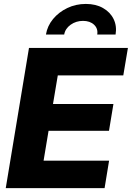

<svg xmlns="http://www.w3.org/2000/svg" viewBox="-20 -976 684 996"><path d="M9.8 0 130.4 -727.5H643.6L619.6 -585H279.8L254.9 -436.5H568.4L545.4 -297.4H231.9L206.1 -142.6H545.9L522.5 0ZM425.3 -955.6Q477.1 -955.6 514.4 -934.3Q551.8 -913.1 569.3 -877.2Q586.9 -841.3 579.6 -796.9H484.4Q489.3 -827.6 468 -847.7Q446.8 -867.7 410.6 -867.7Q374.5 -867.7 346.4 -847.7Q318.4 -827.6 313 -796.9H218.3Q225.6 -841.3 255.1 -877.2Q284.7 -913.1 329.1 -934.3Q373.5 -955.6 425.3 -955.6Z"/></svg>

Font: Inter 18pt ExtraBold
Style: Italic
Weight: 800
Italic angle: -9.3988°
Designer: Rasmus Andersson
Foundry: rsms
Version: Version 4.001;git-66647c0bb